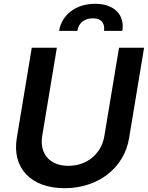

<svg xmlns="http://www.w3.org/2000/svg" viewBox="-20 -978 777 1009"><path d="M290.5 -815.7H386.7C391.3 -849.8 416.2 -881.7 467.7 -881.7C517.4 -881.7 531.6 -850.9 526.6 -815.7H622.9C636.7 -898.8 581.7 -958.1 479.8 -958.1C377.1 -958.1 304 -898.8 290.5 -815.7ZM605.5 -727.3 528.4 -263.1C513.8 -172.2 439.6 -106.5 339.5 -106.5C239.3 -106.5 187.1 -172.2 201.7 -263.1L278.8 -727.3H147L68.2 -252.1C42.6 -95.9 141.3 11 319.6 11C496.8 11 632.8 -95.9 658.4 -252.1L737.2 -727.3Z"/></svg>

Font: TID UI Semi Bold
Style: Italic
Weight: 600
Italic angle: -9.39999°
Designer: The TID Project Authors
Foundry: Bakken & Bæck
Version: Version 1.001;hotconv 1.0.109;makeotfexe 2.5.65596